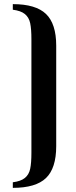

<svg xmlns="http://www.w3.org/2000/svg" viewBox="-20 -745 368 929"><path d="M42 137Q81 132 100.5 116Q120 100 126 72Q132 44 132 -6V-555Q132 -605 126 -633Q120 -661 100.5 -677Q81 -693 42 -698V-725Q153 -725 202.5 -677.5Q252 -630 252 -524V-38Q252 69 202.5 116.5Q153 164 42 164Z"/></svg>

Font: Fahkwang Medium
Style: Regular
Weight: 500
Version: Version 1.000; ttfautohint (v1.6)